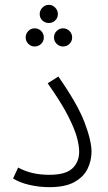

<svg xmlns="http://www.w3.org/2000/svg" viewBox="-20 -768 445 793"><path d="M34 -31 55 -76Q109 -46 183 -46Q251 -46 279 -72.5Q307 -99 307 -142Q307 -165 298 -199.5Q289 -234 261.5 -288.5Q234 -343 177 -424L221 -452Q300 -339 329 -263Q358 -187 358 -141Q358 -105 342 -71.5Q326 -38 288 -16.5Q250 5 184 5Q142 5 101 -4.5Q60 -14 34 -31ZM182 -673Q166 -673 155 -683.5Q144 -694 144 -710Q144 -725 155 -736.5Q166 -748 182 -748Q197 -748 208 -736.5Q219 -725 219 -710Q219 -694 208 -683.5Q197 -673 182 -673ZM123 -576Q108 -576 97 -587Q86 -598 86 -613Q86 -629 97 -640Q108 -651 123 -651Q139 -651 150 -640Q161 -629 161 -613Q161 -598 150 -587Q139 -576 123 -576ZM240 -576Q225 -576 214 -587Q203 -598 203 -613Q203 -629 214 -640Q225 -651 240 -651Q256 -651 267 -640Q278 -629 278 -613Q278 -598 267 -587Q256 -576 240 -576Z"/></svg>

Font: Noto Sans Arabic SemCond Light
Style: Regular
Weight: 300
Width: 4
Designer: Monotype Design Team, Nadine Chahine, Nizar Qandah and Khaled Hosny
Foundry: Monotype Imaging Inc.
Version: Version 2.012; ttfautohint (v1.8.4.7-5d5b)